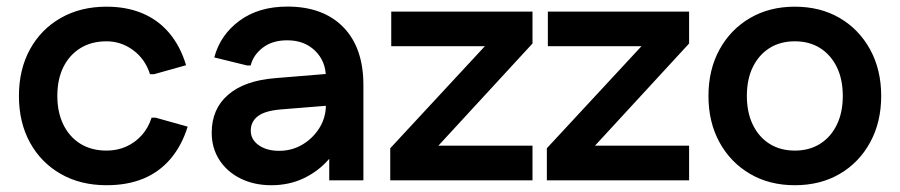

<svg xmlns="http://www.w3.org/2000/svg" viewBox="-20 -540 2696 575"><path d="M299 14.7Q221.3 14.7 162.2 -19Q103 -52.7 69.8 -113Q36.7 -173.3 36.7 -252.7Q36.7 -332 69.8 -392.3Q103 -452.7 162.2 -486.3Q221.3 -520 299 -520Q359 -520 406.3 -500.2Q453.7 -480.3 486.8 -441.2Q520 -402 537.3 -344.7L441 -317.7H429.3Q414.7 -363.3 378.7 -389.8Q342.7 -416.3 299 -416.3Q254 -416.3 221 -396Q188 -375.7 169.8 -339.2Q151.7 -302.7 151.7 -252.7Q151.7 -203.7 169.8 -166.7Q188 -129.7 221 -109.3Q254 -89 299 -89Q330.7 -89 357.5 -100.8Q384.3 -112.7 404.3 -134.8Q424.3 -157 434 -187.7H445.7L542 -160.7Q524 -103 490.2 -63.7Q456.3 -24.3 408.7 -4.8Q361 14.7 299 14.7Z M792.7 14.7Q741 14.7 700.5 -5.3Q660 -25.3 637 -61Q614 -96.7 614 -142.7Q614 -213.7 663.2 -256.2Q712.3 -298.7 804.3 -306L999.7 -322V-226.7L821.3 -212.3Q773.3 -208.3 752.2 -192Q731 -175.7 731 -148.7Q731 -122 754.8 -105.2Q778.7 -88.3 815.7 -88.3Q854.7 -88.3 886.5 -107.5Q918.3 -126.7 937.2 -157.8Q956 -189 956 -225.3V-307.7Q956 -356.3 923.8 -387.8Q891.7 -419.3 840.3 -419.3Q796 -419.3 767.3 -397.5Q738.7 -375.7 730.7 -344H719.7L621.7 -368Q639.7 -435.7 697.3 -478Q755 -520.3 840.7 -520.3Q947.7 -520.3 1008 -458.8Q1068.3 -397.3 1068.3 -285V0H966V-147L1007.3 -140.7Q995.3 -98 964.3 -62.5Q933.3 -27 889.7 -6.2Q846 14.7 792.7 14.7Z M1148.7 0V-96L1496.7 -471.3L1487.3 -401.7H1151.7V-505.3H1574.7V-409.7L1227.7 -33L1235.3 -103.7H1574.7V0Z M1617.7 0V-96L1965.7 -471.3L1956.3 -401.7H1620.7V-505.3H2043.7V-409.7L1696.7 -33L1704.3 -103.7H2043.7V0Z M2360.1 14.7Q2284.3 14.7 2226.2 -19.3Q2168 -53.3 2134.8 -113.7Q2101.7 -174 2101.7 -252.7Q2101.7 -331.3 2134.8 -391.7Q2168 -452 2226.2 -486Q2284.5 -520 2360.1 -520Q2436.7 -520 2494.6 -486.2Q2552.6 -452.3 2585.8 -391.8Q2619 -331.3 2619 -252.7Q2619 -174 2585.8 -113.5Q2552.7 -53 2494.8 -19.2Q2436.9 14.7 2360.1 14.7ZM2360.3 -89Q2403.7 -89 2435.8 -109.2Q2468 -129.3 2486 -166.2Q2504 -203 2504 -252.4Q2504 -302.7 2486 -339.3Q2468 -376 2435.8 -396.2Q2403.7 -416.3 2360.3 -416.3Q2317 -416.3 2284.8 -396.2Q2252.7 -376 2234.7 -339.5Q2216.7 -303 2216.7 -252.6Q2216.7 -203 2234.7 -166.2Q2252.7 -129.3 2284.8 -109.2Q2317 -89 2360.3 -89Z"/></svg>

Font: Fustat
Style: Regular
Weight: 400
Designer: Mohamed Gaber, Khaled Hosny, Laura Garcia Mut
Foundry: Kief Type Foundry, Alif Type Foundry, Hard Type Foundry
Version: Version 1.007